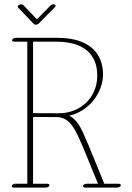

<svg xmlns="http://www.w3.org/2000/svg" viewBox="-20 -850 603 879"><path d="M224.1 -830.1C219.2 -830.1 214.8 -828.1 211.4 -824.7L148.9 -761.7L86.4 -827.1C84.5 -829.1 81.1 -830.1 77.6 -830.1C70.3 -830.1 61 -825.2 61 -819.3C61 -817.9 62 -816.4 63 -815.4L135.3 -739.7C136.7 -738.3 139.6 -736.8 143.1 -736.8C147.9 -736.8 153.8 -738.8 157.2 -742.2L231.9 -817.9C233.9 -819.8 234.4 -821.3 234.4 -823.2C234.4 -827.1 229.5 -830.1 224.1 -830.1ZM131.3 -659.2H237.3C363.8 -659.2 425.3 -601.6 425.3 -503.9C425.3 -401.9 346.7 -331.5 250 -331.5H249L131.3 -332ZM533.2 -2C533.2 -5.9 528.8 -8.8 522.9 -8.8H457.5L382.8 -190.9C359.4 -241.7 343.3 -296.9 296.9 -320.3C370.6 -337.9 419.4 -391.6 439.9 -446.8C447.3 -466.8 451.7 -487.8 451.7 -507.8C451.7 -609.9 384.8 -676.8 243.7 -676.8H51.8C44.9 -676.8 37.6 -672.9 35.6 -668C33.7 -663.1 38.6 -659.2 45.4 -659.2H105V-8.8H49.8C43 -8.8 33.7 -4.4 33.7 2.4C33.7 6.3 37.6 8.8 43.5 8.8H189.9C196.8 8.8 204.1 4.9 206.1 0C208 -4.9 203.1 -8.8 196.3 -8.8H131.3V-314.5L242.2 -314C304.7 -311.5 326.2 -251 357.4 -182.6L428.7 -8.8H376.5C369.6 -8.8 362.3 -4.9 360.4 0C358.4 4.9 363.3 8.8 370.1 8.8H516.6C523.4 8.8 533.2 4.4 533.2 -2Z"/></svg>

Font: WireWyrm
Style: Light
Weight: 200
Version: Version 001.000